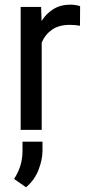

<svg xmlns="http://www.w3.org/2000/svg" viewBox="-20 -558 379 825"><path d="M324.2 -531.2 323.7 -447.3Q303.7 -451.2 279.8 -451.2Q233.4 -451.2 203.6 -430.4Q173.8 -409.7 159.2 -375V0H68.8V-528.3H156.7L158.7 -467.8Q178.7 -500 209.7 -519Q240.7 -538.1 284.2 -538.1Q293.9 -538.1 306.6 -535.9Q319.3 -533.7 324.2 -531.2ZM162.6 50.8V89.4Q162.6 127.9 145.3 172.4Q127.9 216.8 91.8 246.6L40.5 210.9Q58.6 183.1 67.6 153.8Q76.7 124.5 76.7 90.3V50.8Z"/></svg>

Font: Vazirmatn RD FD
Style: Regular
Weight: 400
Designer: Saber Rastikerdar
Foundry: Saber Rastikerdar
Version: Version 33.003